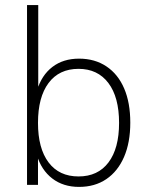

<svg xmlns="http://www.w3.org/2000/svg" viewBox="-20 -725 589 753"><path d="M290 8Q228 8 185 -25Q142 -58 124 -118H129V0H86V-705H130V-370H125Q143 -430 185.5 -462.5Q228 -495 290 -495Q352 -495 397.5 -464.5Q443 -434 467 -378Q491 -322 491 -244Q491 -166 466.5 -109.5Q442 -53 397 -22.5Q352 8 290 8ZM288 -33Q364 -33 405.5 -88Q447 -143 447 -243Q447 -344 405 -399.5Q363 -455 288 -455Q212 -455 170.5 -399.5Q129 -344 129 -243Q129 -143 170.5 -88Q212 -33 288 -33Z"/></svg>

Font: Nunito Sans 10pt SemiCondensed ExtraLight
Style: Regular
Weight: 250
Width: 4
Designer: Vernon Adams
Foundry: Vernon Adams
Version: Version 3.101;gftools[0.9.27]